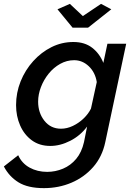

<svg xmlns="http://www.w3.org/2000/svg" viewBox="-64 -749 689 992"><path d="M163 223Q80 223 31.5 193Q-17 163 -44 111L30 53Q49 95 89 117Q129 139 180 139Q222 139 261.5 122.5Q301 106 329.5 72Q358 38 370 -15L386 -95Q351 -48 299 -21.5Q247 5 196 5Q140 5 100.5 -24Q61 -53 40 -101Q19 -149 19 -206Q19 -270 42.5 -328.5Q66 -387 107.5 -433Q149 -479 202 -505.5Q255 -532 315 -532Q374 -532 412.5 -502Q451 -472 470 -424L491 -523H588L480 -15Q464 61 417.5 114Q371 167 305 195Q239 223 163 223ZM251 -84Q282 -84 312.5 -98.5Q343 -113 368 -137Q393 -161 406 -188L436 -325Q428 -375 395 -406.5Q362 -438 319 -438Q281 -438 247 -419Q213 -400 187.5 -368.5Q162 -337 147.5 -299Q133 -261 133 -224Q133 -166 165.5 -125Q198 -84 251 -84ZM233 -701 297 -729 364 -666 458 -729 511 -701 391 -606H311Z"/></svg>

Font: Raleway SemiBold
Style: Italic
Weight: 600
Italic angle: -12°
Designer: Matt McInerney, Pablo Impallari, Rodrigo Fuenzalida
Foundry: Matt McInerney, Pablo Impallari, Rodrigo Fuenzalida
Version: Version 4.026